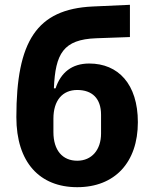

<svg xmlns="http://www.w3.org/2000/svg" viewBox="-20 -766 640 798"><path d="M301 12C457 12 553 -91 553 -258C553 -417 471 -502 351 -502C279 -502 233 -465 211 -399H204C210 -543 243 -602 380 -607L520 -612V-746L365 -739C132 -728 48 -594 48 -279C48 -91 145 12 301 12ZM301 -98C240 -98 202 -141 202 -217V-273C202 -349 240 -392 301 -392C363 -392 400 -357 400 -289V-211C400 -143 361 -98 301 -98Z"/></svg>

Font: IBM Plex Mono
Style: Bold
Weight: 700
Monospace: yes
Designer: Mike Abbink, Paul van der Laan, Pieter van Rosmalen
Foundry: Bold Monday
Version: Version 2.004